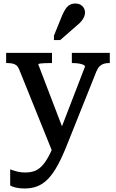

<svg xmlns="http://www.w3.org/2000/svg" viewBox="-20 -839 659 1093"><path d="M355 -62 332 -11 281 32 89 -444Q83 -459 74 -466.5Q65 -474 52 -477Q39 -480 21 -480H15V-538H276V-480H270Q253 -480 236.5 -479.5Q220 -479 209 -477.5Q198 -476 198 -472ZM363 -18Q335 53 308.5 101.5Q282 150 254 179Q226 208 193.5 221Q161 234 120 234Q92 234 70.5 229Q49 224 38 217V125Q41 126 53.5 130.5Q66 135 84.5 139Q103 143 123 143Q150 143 172.5 136Q195 129 215.5 109Q236 89 256.5 51.5Q277 14 299 -46L315 -74L464 -460Q464 -466 454 -470.5Q444 -475 428 -477.5Q412 -480 394 -480H389V-538H605V-480H599Q584 -480 571 -476Q558 -472 547.5 -462Q537 -452 529 -433ZM335 -754Q344 -774 354 -789Q364 -804 377.5 -811.5Q391 -819 409 -819Q434 -819 449 -804Q464 -789 464 -768Q464 -755 458.5 -742.5Q453 -730 443 -718Q433 -706 419 -695L323 -611H287V-636Z"/></svg>

Font: Roboto Serif SemiCondensed Medium
Style: Regular
Weight: 500
Width: 4
Designer: Greg Gazdowicz
Foundry: Commercial Type
Version: Version 1.007